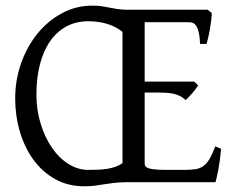

<svg xmlns="http://www.w3.org/2000/svg" viewBox="-20 -650 838 685"><path d="M294.9 -43.9Q314.5 -43.9 331.5 -44.7Q348.6 -45.4 363.5 -47.9Q378.4 -50.3 391.6 -54.9Q404.8 -59.6 417 -67.9V-536.6Q391.1 -556.6 360.4 -565.4Q329.6 -574.2 294.9 -574.2Q251.5 -574.2 217 -555.7Q182.6 -537.1 158.9 -503.2Q135.3 -469.2 122.6 -420.9Q109.9 -372.6 109.9 -313Q109.9 -258.3 124.8 -209.5Q139.6 -160.6 164.8 -123.8Q189.9 -86.9 223.6 -65.4Q257.3 -43.9 294.9 -43.9ZM769 -119.1Q765.1 -76.7 759 -45.4Q752.9 -14.2 749 0H429.7Q403.8 0.5 385.3 2.7Q366.7 4.9 350.6 7.6Q334.5 10.3 318.4 12.5Q302.2 14.6 280.8 14.6Q222.2 14.6 176.3 -11.2Q130.4 -37.1 98.9 -80.6Q67.4 -124 50.8 -180.7Q34.2 -237.3 34.2 -298.8Q34.2 -365.2 55.7 -425.3Q77.1 -485.4 114.3 -530.8Q151.4 -576.2 201.4 -603Q251.5 -629.9 309.1 -629.9Q328.6 -629.9 343 -627.7Q357.4 -625.5 370.6 -622.8Q383.8 -620.1 398.2 -617.9Q412.6 -615.7 432.1 -615.2H721.2L735.8 -603Q734.9 -590.3 733.2 -575.2Q731.4 -560.1 728.8 -544.9Q726.1 -529.8 722.9 -516.1Q719.7 -502.4 716.8 -493.2H693.8Q692.9 -515.6 689.9 -530.5Q687 -545.4 682.1 -554.4Q677.2 -563.5 670.2 -567.1Q663.1 -570.8 653.8 -570.8H496.1V-358.9H672.9L687 -345.2Q682.6 -338.4 676.8 -330.8Q670.9 -323.2 664.8 -316.2Q658.7 -309.1 652.8 -303Q647 -296.9 642.1 -293Q634.8 -300.3 626.2 -305.2Q617.7 -310.1 606.7 -313.5Q595.7 -316.9 580.6 -318.4Q565.4 -319.8 544.9 -319.8H496.1V-75.2Q496.1 -67.9 496.6 -62.3Q497.1 -56.6 503.9 -52.5Q510.7 -48.3 527.3 -46.1Q543.9 -43.9 576.2 -43.9H639.2Q661.6 -43.9 677.5 -46.4Q693.4 -48.8 705.3 -57.4Q717.3 -65.9 727.3 -82.5Q737.3 -99.1 748 -127.9Z"/></svg>

Font: Gentium Kaktovik
Style: Regular
Weight: 400
Designer: J. Victor Gaultney and Annie Olsen
Foundry: SIL International
Version: Version 1.102; 2013; Maintenance release